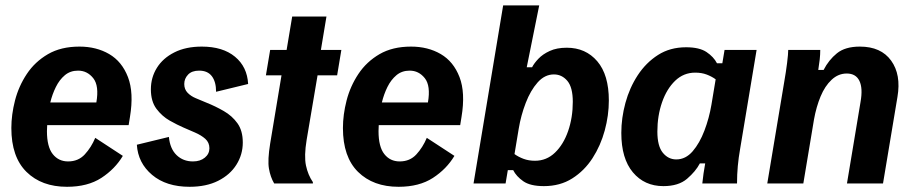

<svg xmlns="http://www.w3.org/2000/svg" viewBox="-20 -687 3423 719"><path d="M230.8 12.5Q135.8 12.5 79.2 -43.3Q22.5 -99.2 22.5 -207.5Q22.5 -257.5 36.2 -310.8Q50 -364.2 80.4 -410Q110.8 -455.8 159.6 -484.2Q208.3 -512.5 277.5 -512.5Q340.8 -512.5 388.8 -484.6Q436.7 -456.7 459.2 -398.3Q481.7 -340 466.7 -249.2L461.7 -218.3H156.7Q155.8 -206.7 155.8 -195.8Q155.8 -137.5 177.5 -110Q199.2 -82.5 235 -82.5Q273.3 -82.5 297.5 -108.8Q321.7 -135 336.7 -170.8L440 -103.3Q410.8 -54.2 359.6 -20.8Q308.3 12.5 230.8 12.5ZM272.5 -422.5Q243.3 -422.5 222.9 -405.4Q202.5 -388.3 189.2 -361.2Q175.8 -334.2 168.3 -303.3H340.8Q351.7 -365.8 329.2 -394.2Q306.7 -422.5 272.5 -422.5Z M690 12.5Q602.5 12.5 549.6 -32.1Q496.7 -76.7 492.5 -145L612.5 -174.2Q616.7 -130 641.2 -106.2Q665.8 -82.5 702.5 -82.5Q730 -82.5 747.1 -96.7Q764.2 -110.8 764.2 -131.7Q764.2 -153.3 748.8 -167.1Q733.3 -180.8 710 -190.8L667.5 -209.2Q644.2 -219.2 615.4 -235.4Q586.7 -251.7 565.8 -279.6Q545 -307.5 545 -352.5Q545 -396.7 567.5 -432.9Q590 -469.2 632.9 -490.8Q675.8 -512.5 735.8 -512.5Q814.2 -512.5 860 -474.6Q905.8 -436.7 909.2 -372.5L789.2 -343.3Q789.2 -380.8 773.3 -401.7Q757.5 -422.5 725.8 -422.5Q698.3 -422.5 684.2 -407.5Q670 -392.5 670 -372.5Q670 -352.5 682.5 -339.6Q695 -326.7 713.3 -319.2L753.3 -302.5Q786.7 -289.2 817.9 -271.2Q849.2 -253.3 869.2 -225.4Q889.2 -197.5 889.2 -153.3Q889.2 -108.3 865.4 -70.4Q841.7 -32.5 797.1 -10Q752.5 12.5 690 12.5Z M1006.7 0Q992.5 -24.2 987.1 -55.8Q981.7 -87.5 991.7 -149.2L1034.2 -405H975.8L991.7 -500H1053.3L1074.2 -625H1202.5L1181.7 -500H1258.3L1242.5 -405H1169.2L1128.3 -163.3Q1118.3 -102.5 1125.8 -67.1Q1133.3 -31.7 1151.7 -5V0Z M1472.5 12.5Q1377.5 12.5 1320.8 -43.3Q1264.2 -99.2 1264.2 -207.5Q1264.2 -257.5 1277.9 -310.8Q1291.7 -364.2 1322.1 -410Q1352.5 -455.8 1401.2 -484.2Q1450 -512.5 1519.2 -512.5Q1582.5 -512.5 1630.4 -484.6Q1678.3 -456.7 1700.8 -398.3Q1723.3 -340 1708.3 -249.2L1703.3 -218.3H1398.3Q1397.5 -206.7 1397.5 -195.8Q1397.5 -137.5 1419.2 -110Q1440.8 -82.5 1476.7 -82.5Q1515 -82.5 1539.2 -108.8Q1563.3 -135 1578.3 -170.8L1681.7 -103.3Q1652.5 -54.2 1601.2 -20.8Q1550 12.5 1472.5 12.5ZM1514.2 -422.5Q1485 -422.5 1464.6 -405.4Q1444.2 -388.3 1430.8 -361.2Q1417.5 -334.2 1410 -303.3H1582.5Q1593.3 -365.8 1570.8 -394.2Q1548.3 -422.5 1514.2 -422.5Z M2016.7 10Q1965.8 10 1939.6 -8.3Q1913.3 -26.7 1901.7 -50H1881.7L1873.3 0H1753.3L1864.2 -666.7H1999.2L1952.5 -435H1972.5Q1980 -450 1996.3 -467.1Q2012.5 -484.2 2038.8 -496.2Q2065 -508.3 2102.5 -508.3Q2173.3 -508.3 2216.7 -457.5Q2260 -406.7 2260 -310.8Q2260 -255 2244.6 -198.3Q2229.2 -141.7 2198.8 -94.6Q2168.3 -47.5 2122.9 -18.8Q2077.5 10 2016.7 10ZM1983.3 -85Q2026.7 -85 2058.3 -115.4Q2090 -145.8 2107.5 -196.2Q2125 -246.7 2125 -305.8Q2125 -360 2104.6 -384.2Q2084.2 -408.3 2054.2 -408.3Q2020 -408.3 1993.3 -378.3Q1966.7 -348.3 1948.8 -301.7Q1930.8 -255 1922.5 -205L1906.7 -110Q1921.7 -99.2 1940.8 -92.1Q1960 -85 1983.3 -85Z M2464.2 10Q2393.3 10 2350 -41.7Q2306.7 -93.3 2306.7 -189.2Q2306.7 -245 2322.1 -301.7Q2337.5 -358.3 2368.3 -405.4Q2399.2 -452.5 2444.2 -481.2Q2489.2 -510 2549.2 -510Q2599.2 -510 2625.8 -492.1Q2652.5 -474.2 2665 -450H2685L2693.3 -500H2813.3L2751.7 -130Q2745.8 -96.7 2742.9 -65Q2740 -33.3 2740 0H2610Q2611.7 -16.7 2614.6 -37.5Q2617.5 -58.3 2620.8 -75H2600.8Q2585 -45 2552.9 -17.5Q2520.8 10 2464.2 10ZM2512.5 -90Q2547.5 -90 2573.8 -120.4Q2600 -150.8 2617.9 -197.9Q2635.8 -245 2644.2 -295L2660 -390Q2645 -400.8 2626.2 -407.9Q2607.5 -415 2583.3 -415Q2540 -415 2508.3 -384.6Q2476.7 -354.2 2459.2 -303.8Q2441.7 -253.3 2441.7 -194.2Q2441.7 -140 2462.1 -115Q2482.5 -90 2512.5 -90Z M2853.3 0 2916.7 -380Q2923.3 -417.5 2927.5 -451.2Q2931.7 -485 2931.7 -500H3051.7Q3051.7 -482.5 3049.6 -463.8Q3047.5 -445 3044.2 -425H3064.2Q3083.3 -462.5 3114.2 -487.5Q3145 -512.5 3200 -512.5Q3279.2 -512.5 3317.1 -460Q3355 -407.5 3340.8 -324.2L3286.7 0H3151.7L3202.5 -305Q3211.7 -356.7 3198.3 -384.2Q3185 -411.7 3150.8 -411.7Q3119.2 -411.7 3094.2 -388.3Q3069.2 -365 3052.9 -325.8Q3036.7 -286.7 3028.3 -240L2988.3 0Z"/></svg>

Font: Familjen Grotesk GF
Style: Bold Italic
Weight: 700
Designer: Anders Wikstroem, Jonas Baeckman, Matilda Gysing, Kristian Moeller
Foundry: Familjen STHML AB
Version: Version 2.000; Beta; Release 4; Build 6